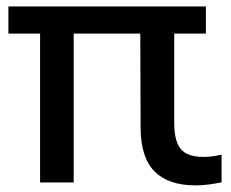

<svg xmlns="http://www.w3.org/2000/svg" viewBox="-20 -564 716 594"><path d="M665.5 -85.5V0Q647.5 4 626 6.8Q604.5 9.5 585 9.5Q501.5 9.5 458.5 -33.2Q415.5 -76 415 -168L414 -460H208V0.5H104V-460H6V-544H617V-460H519V-184.5Q519 -144.5 528.5 -121.5Q538 -98.5 557.8 -88.5Q577.5 -78.5 610 -78.5Q633.5 -78.5 665.5 -85.5Z"/></svg>

Font: Encode Sans Medium
Style: Regular
Weight: 500
Designer: Multiple Designers
Foundry: Impallari Type
Version: Version 2.000